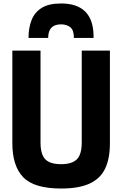

<svg xmlns="http://www.w3.org/2000/svg" viewBox="-20 -1071 703 1104"><path d="M518 -853H405Q405 -898 384 -914.5Q363 -931 331 -931Q257 -931 257 -853H144Q144 -911 161.5 -955.5Q179 -1000 219.5 -1025.5Q260 -1051 331 -1051Q516 -1051 518 -864ZM331 13Q176 13 113.5 -52Q51 -117 51 -247V-780H213V-252Q213 -183 240.5 -155Q268 -127 331 -127Q394 -127 422 -155Q450 -183 450 -252V-780H612V-247Q612 -160 585 -102.5Q558 -45 496.5 -16Q435 13 331 13Z"/></svg>

Font: Tanohe Sans
Style: Bold
Weight: 700
Designer: Village Type and Design LLC & Cristiano Sobral
Foundry: Cooper Hewitt Smithsonian Design Museum
Version: Version 1.00;September 29, 2021;FontCreator 13.0.0.2655 64-b